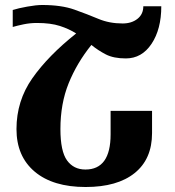

<svg xmlns="http://www.w3.org/2000/svg" viewBox="-20 -739 699 769"><path d="M589 -206V-295H423V-201Q423 -60 322 -60Q275 -60 248.5 -96.5Q222 -133 222 -222Q222 -324 255 -405.5Q288 -487 346 -559Q373 -537 404 -521Q435 -505 484 -505Q548 -505 587 -563.5Q626 -622 626 -714H554Q554 -682 530.5 -663.5Q507 -645 471 -645Q418 -645 374 -663.5Q330 -682 278 -700.5Q226 -719 149 -719Q125 -719 89 -712.5Q53 -706 31 -699V-631Q48 -636 74 -641.5Q100 -647 128 -647Q183 -647 220 -635Q257 -623 285 -605Q173 -516 109.5 -425.5Q46 -335 46 -222Q46 -113 119 -51.5Q192 10 323 10Q450 10 519.5 -46Q589 -102 589 -206Z"/></svg>

Font: Noto Serif Armenian SemiCondensed Extra
Style: Regular
Weight: 800
Width: 4
Designer: Monotype Design Team
Foundry: Monotype Imaging Inc.
Version: Version 1.901